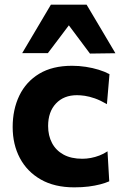

<svg xmlns="http://www.w3.org/2000/svg" viewBox="-20 -795 524 826"><path d="M299.5 11Q214.5 11 155.5 -22.8Q96.5 -56.5 65.5 -115Q34.5 -173.5 34.5 -248.5Q34.5 -324 63.2 -383.8Q92 -443.5 148.8 -477.8Q205.5 -512 290 -512Q320 -512 349.2 -507.5Q378.5 -503 404.5 -495Q430.5 -487 451 -476L440 -347Q411.5 -363.5 387.8 -371.8Q364 -380 345 -382.8Q326 -385.5 311 -385.5Q254.5 -385.5 220.8 -349.8Q187 -314 187 -253Q187 -211.5 203.8 -179.8Q220.5 -148 253.2 -130Q286 -112 334 -112Q352.5 -112 371 -115.5Q389.5 -119 407.8 -126Q426 -133 442.5 -144L450 -15Q433 -7.5 410.8 -1.8Q388.5 4 361 7.5Q333.5 11 299.5 11ZM367 -564.5Q340 -600.5 313.2 -636.5Q286.5 -672.5 259 -709H293.5Q266 -672.5 239.5 -637.2Q213 -602 186 -566.5H75.5Q106 -618 137 -670.2Q168 -722.5 199 -775H352.5Q384 -722.5 414.8 -670.2Q445.5 -618 476.5 -566Z"/></svg>

Font: Commissioner Thin
Style: Bold
Weight: 700
Version: Version 1.001;gftools[0.9.23]